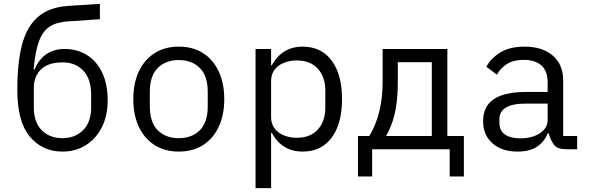

<svg xmlns="http://www.w3.org/2000/svg" viewBox="-20 -768 3040 988"><path d="M301 12Q198 12 133.5 -65Q69 -142 69 -305Q69 -419 84.5 -499.5Q100 -580 132.5 -631Q165 -682 215.5 -708Q266 -734 336 -738L494 -748V-669L328 -658Q271 -654 235.5 -631Q200 -608 180.5 -555.5Q161 -503 153 -411H158Q172 -444 193.5 -467.5Q215 -491 244.5 -503.5Q274 -516 312 -516Q378 -516 428 -484.5Q478 -453 506 -394Q534 -335 534 -251Q534 -173 504.5 -114Q475 -55 422.5 -21.5Q370 12 301 12ZM301 -57Q366 -57 407.5 -98Q449 -139 449 -216V-279Q449 -362 408.5 -404.5Q368 -447 303 -447Q227 -447 190.5 -410.5Q154 -374 154 -317V-216Q154 -138 195 -97.5Q236 -57 301 -57Z M900 12Q828 12 775.5 -21.5Q723 -55 694.5 -115.5Q666 -176 666 -258Q666 -340 694.5 -400.5Q723 -461 775.5 -494.5Q828 -528 900 -528Q973 -528 1025 -494.5Q1077 -461 1105.5 -400.5Q1134 -340 1134 -258Q1134 -176 1105.5 -115.5Q1077 -55 1025 -21.5Q973 12 900 12ZM900 -57Q967 -57 1008 -97.5Q1049 -138 1049 -221V-295Q1049 -378 1008 -418.5Q967 -459 900 -459Q833 -459 792 -418.5Q751 -378 751 -295V-221Q751 -138 792 -97.5Q833 -57 900 -57Z M1295 -516H1375V-432H1379Q1404 -479 1444 -503.5Q1484 -528 1538 -528Q1633 -528 1686.5 -456.5Q1740 -385 1740 -258Q1740 -131 1686.5 -59.5Q1633 12 1538 12Q1484 12 1444 -12.5Q1404 -37 1379 -84H1375V200H1295ZM1507 -59Q1577 -59 1615.5 -101.5Q1654 -144 1654 -214V-302Q1654 -372 1615.5 -414.5Q1577 -457 1507 -457Q1472 -457 1441.5 -445Q1411 -433 1393 -409.5Q1375 -386 1375 -351V-165Q1375 -131 1393 -107Q1411 -83 1441.5 -71Q1472 -59 1507 -59Z M1822 -68H1880Q1901 -102 1916.5 -144Q1932 -186 1940.5 -238Q1949 -290 1949 -352V-516H2282V-68H2367V140H2294V0H1895V140H1822ZM2202 -68V-448H2027V-348Q2027 -286 2020.5 -236Q2014 -186 2000.5 -145Q1987 -104 1967 -68Z M2895 0Q2850 0 2833 -20.5Q2816 -41 2805 -76L2803 -82H2798Q2782 -39 2744 -13.5Q2706 12 2643 12Q2562 12 2514 -30.5Q2466 -73 2466 -145Q2466 -193 2489 -226.5Q2512 -260 2561.5 -277.5Q2611 -295 2688 -295H2798V-346Q2798 -402 2766 -431Q2734 -460 2675 -460Q2623 -460 2590 -439.5Q2557 -419 2537 -384L2483 -424Q2503 -465 2552 -496.5Q2601 -528 2680 -528Q2771 -528 2824.5 -482Q2878 -436 2878 -354V-68H2950V0ZM2657 -56Q2698 -56 2730 -68Q2762 -80 2780 -101Q2798 -122 2798 -149V-235H2688Q2617 -235 2583.5 -214.5Q2550 -194 2550 -156V-135Q2550 -95 2579 -75.5Q2608 -56 2657 -56Z"/></svg>

Font: Lilex
Style: Regular
Weight: 400
Monospace: yes
Designer: Mike Abbink, Paul van der Laan, Pieter van Rosmalen, Mikhael Khrustik
Foundry: Mikhael Khrustik
Version: Version 2.510